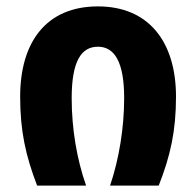

<svg xmlns="http://www.w3.org/2000/svg" viewBox="-20 -580 612 600"><path d="M96 0H249C220 -83 204 -178 204 -273C204 -389 234 -434 286 -434C338 -434 368 -386 368 -274C368 -180 352 -83 324 0H476C513 -94 530 -172 530 -278C530 -449 445 -560 286 -560C125 -560 43 -449 43 -278C43 -171 60 -94 96 0Z"/></svg>

Font: Noto Sans Georgian SemiCondensed ExtraBold
Style: Regular
Weight: 800
Width: 4
Designer: Monotype Design Team, Akaki Razmadze
Foundry: Google LLC
Version: Version 2.005